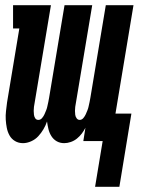

<svg xmlns="http://www.w3.org/2000/svg" viewBox="-20 -540 540 735"><path d="M344 175 373 0H299L307 -51Q301 -39 293 -28.5Q285 -18 274.5 -9.5Q264 -1 251 3.5Q238 8 226 8Q210 8 197.5 1Q185 -6 177 -18.5Q169 -31 165.5 -45.5Q162 -60 160 -75Q155 -60 146.5 -45.5Q138 -31 126.5 -18.5Q115 -6 99 1Q83 8 68 8Q51 8 37.5 0Q24 -8 16.5 -21.5Q9 -35 6 -50.5Q3 -66 2 -82Q1 -98 3 -115Q5 -132 7 -148L54 -431H30V-520H175L110 -131Q109 -123 109 -115.5Q109 -108 110 -100.5Q111 -93 115 -87Q119 -81 127 -81Q135 -81 141 -88Q147 -95 150.5 -103Q154 -111 157 -118.5Q160 -126 161.5 -134Q163 -142 165 -150Q167 -158 168 -166L227 -520H333L268 -131Q267 -123 267 -115.5Q267 -108 268 -100.5Q269 -93 273.5 -87Q278 -81 285 -81Q293 -81 299 -88Q305 -95 308.5 -103Q312 -111 315 -118.5Q318 -126 319.5 -134Q321 -142 323 -150Q325 -158 326 -166L385 -520H491L422 -105H483L437 175Z"/></svg>

Font: Iosevka Curly Slab Extrabold
Style: Italic
Weight: 800
Italic angle: -9°
Monospace: yes
Designer: Belleve Invis
Foundry: Belleve Invis
Version: Version 22.1.2; ttfautohint (v1.8.4)